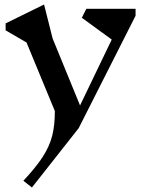

<svg xmlns="http://www.w3.org/2000/svg" viewBox="-20 -570 660 854"><path d="M583 -500 330 0 122 264 84 234Q141 173 170.5 127Q200 81 212 34.5Q224 -12 224 -76L98 -381L5 -435V-466L176 -550L214 -399L336 -101L477 -394L344 -491L364 -531H583Z"/></svg>

Font: Inknut
Style: Antiqua
Weight: 400
Designer: Claus Eggers Srensen
Foundry: Claus Eggers Srensen
Version: Version 1.000; ttfautohint (v1.2) -l 7 -r 28 -G 50 -x 13 -D 